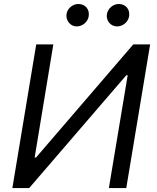

<svg xmlns="http://www.w3.org/2000/svg" viewBox="-20 -952 793 972"><path d="M163.4 -727.3 42.6 0H127.8L619.3 -571H626.4L531.2 0H619.3L740.1 -727.3H654.8L162.6 -154.8H155.5L250 -727.3ZM316.8 -880.7C312.1 -848 336.6 -818.2 367.9 -818.2C399.1 -818.2 424.7 -842.3 429 -869.3C434.7 -904.8 411.9 -931.8 376.4 -931.8C349.4 -931.8 321 -910.5 316.8 -880.7ZM521.3 -880.7C515.6 -846.6 541.2 -818.2 572.4 -818.2C603.7 -818.2 629.3 -842.3 633.5 -869.3C639.2 -904.8 616.5 -931.8 581 -931.8C554 -931.8 526.3 -910.5 521.3 -880.7Z"/></svg>

Font: Margiela Sans
Style: Italic
Weight: 400
Italic angle: -9.39999°
Designer: Stefan Endress, Andreas Faust
Version: Version 1.100;FEAKit 1.0